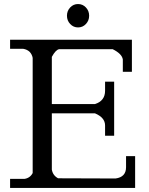

<svg xmlns="http://www.w3.org/2000/svg" viewBox="-20 -932 740 952"><path d="M312 -854Q312 -830 328 -813Q344 -796 367 -796Q390 -796 406 -813Q422 -830 422 -854Q422 -878 406 -895Q390 -912 367 -912Q344 -912 328 -895Q312 -878 312 -854ZM237 -416V-650Q256 -685 273 -688H539Q585 -665 589 -637V-576H634V-735H30V-690H95Q114 -687 127 -675Q139 -662 142 -645V-74Q129 -49 101 -45H30V0H650V-158H605V-103Q605 -54 553 -47L268 -48Q242 -62 237 -91V-370H451Q501 -349 501 -310V-259H546V-527H501V-482Q501 -432 451 -416Z"/></svg>

Font: Sawarabi Mincho
Style: Regular
Weight: 400
Version: Version 1.082; ttfautohint (v1.8.4.7-5d5b)